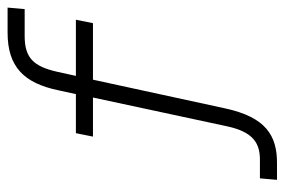

<svg xmlns="http://www.w3.org/2000/svg" viewBox="-142 -608 750 506"><g transform="rotate(-90 233.0 -355.0)"><path d="M12 0H54C130 1 177 -31 200 -135L276 -485H425L434 -530H286L297 -580C311 -641 333 -665 391 -665H462L466 -710H400C310 -710 267 -667 248 -576L238 -530H135L126 -485H229L153 -131C138 -62 108 -45 65 -45H16Z"/></g></svg>

Font: Geist ExtraLight
Style: Italic
Weight: 200
Italic angle: -12°
Designer: Basement.studio, Andrés Briganti, Mateo Zaragoza
Foundry: Basement.studio, Vercel, Andrés Briganti, Guido Ferreyra, Mateo Zaragoza
Version: Version 1.500